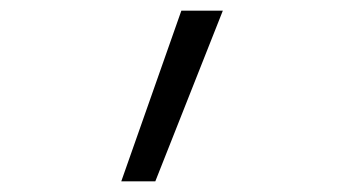

<svg xmlns="http://www.w3.org/2000/svg" viewBox="-20 -147 640 361"><path d="M208 194 321 -127H399L272 194Z"/></svg>

Font: Iosevka Curly Light Extended
Style: Regular
Weight: 300
Width: 7
Monospace: yes
Designer: Belleve Invis
Foundry: Belleve Invis
Version: Version 11.1.0; ttfautohint (v1.8.3)